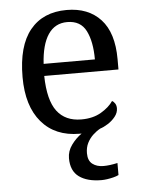

<svg xmlns="http://www.w3.org/2000/svg" viewBox="-54 -590 643 858"><g transform="rotate(-5 267.5 -160.5)"><path d="M367 225Q303 225 266.5 198.5Q230 172 230 115Q230 83 250 55.5Q270 28 296 10Q294 10 291.5 10Q289 10 287 10Q178 10 116.5 -62Q55 -134 55 -264Q55 -404 113 -475Q171 -546 277 -546Q374 -546 429.5 -486Q485 -426 485 -307V-261H152Q154 -152 191.5 -102.5Q229 -53 301 -53Q353 -53 389.5 -74.5Q426 -96 444 -123Q451 -120 457 -111Q463 -102 463 -89Q463 -69 449 -51.5Q435 -34 416 -22Q397 -10 381 -5Q364 4 348 19Q332 34 322 54Q312 74 312 100Q312 133 331.5 148Q351 163 381 163Q395 163 410.5 161Q426 159 444 155V209Q434 214 420 217.5Q406 221 392 223Q378 225 367 225ZM384 -315Q384 -395 359.5 -443.5Q335 -492 275 -492Q220 -492 189.5 -446.5Q159 -401 154 -315Z"/></g></svg>

Font: Noto Serif Lao
Style: Regular
Weight: 400
Designer: Monotype Design Team
Foundry: Monotype Imaging Inc.
Version: Version 2.003